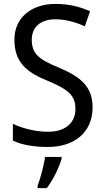

<svg xmlns="http://www.w3.org/2000/svg" viewBox="-20 -744 539 985"><path d="M455 -193C455 -298 396 -349 282 -397C178 -440 143 -468 143 -541C143 -602 185 -645 264 -645C317 -645 369 -630 415 -609L442 -686C395 -708 335 -724 265 -724C140 -724 53 -652 54 -540C54 -428 112 -375 221 -331C332 -285 367 -254 367 -185C367 -116 318 -68 226 -68C162 -68 93 -86 46 -109V-23C90 -1 153 10 225 10C365 10 455 -68 455 -193ZM296 70V61H211C206 103 186 175 173 209V221H220C253 179 285 111 296 70Z"/></svg>

Font: Noto Sans Gujarati UI SemiCondensed
Style: Regular
Weight: 400
Width: 4
Designer: Jelle Bosma - Monotype Design Team, Universal Thirst
Foundry: Monotype Imaging Inc.
Version: Version 2.106